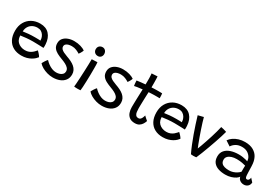

<svg xmlns="http://www.w3.org/2000/svg" viewBox="53 -1699 3918 2721"><g transform="rotate(30 2012.0 -338.0)"><path d="M519.5 -111.5Q509.5 -97.5 490 -79.2Q470.5 -61 441.5 -44.2Q412.5 -27.5 374 -16.5Q335.5 -5.5 287 -5.5Q212 -5.5 155.5 -36Q99 -66.5 68 -125.2Q37 -184 37 -268.5Q37 -349.5 70.8 -409Q104.5 -468.5 163.5 -501Q222.5 -533.5 299 -533.5Q395 -533.5 448.8 -475Q502.5 -416.5 508.5 -318Q509.5 -302 509.5 -287.2Q509.5 -272.5 508 -257Q501.5 -257.5 481.2 -258.2Q461 -259 434 -259.8Q407 -260.5 379.8 -261.2Q352.5 -262 333 -262Q282.5 -262 229.5 -257Q176.5 -252 135 -245.5Q135.5 -232.5 137.5 -220Q139.5 -207.5 142.5 -196Q151 -165.5 173.5 -143.2Q196 -121 227.2 -109Q258.5 -97 293.5 -97Q330.5 -97 358 -108Q385.5 -119 405.2 -135Q425 -151 437.2 -165.5Q449.5 -180 456 -187Q459 -184.5 467.8 -176.2Q476.5 -168 486.8 -156.5Q497 -145 506.2 -133.2Q515.5 -121.5 519.5 -111.5ZM136.5 -312.5Q172.5 -318.5 221.2 -323Q270 -327.5 332 -327.5Q364.5 -327.5 387.2 -326.8Q410 -326 419 -325Q419 -341.5 415 -360Q409.5 -385 395 -408.5Q380.5 -432 355.8 -447.8Q331 -463.5 293.5 -463.5Q250.5 -463.5 215.2 -445.2Q180 -427 159 -393.2Q138 -359.5 136.5 -312.5Z M829 40.5Q782.5 40.5 736.5 27.5Q690.5 14.5 652.8 -7.2Q615 -29 592.5 -55.5Q596 -62.5 602.5 -74.5Q609 -86.5 617.5 -99.8Q626 -113 634.5 -124.2Q643 -135.5 649.5 -141.5Q671 -117.5 701 -95.2Q731 -73 765.5 -59.2Q800 -45.5 834.5 -45.5Q867.5 -45.5 894.2 -55.2Q921 -65 936.8 -83.5Q952.5 -102 952.5 -128Q952.5 -158 933.5 -179.8Q914.5 -201.5 882.5 -218.2Q850.5 -235 812 -249Q765.5 -266 727.2 -286.2Q689 -306.5 666.2 -337Q643.5 -367.5 643.5 -414.5Q643.5 -462.5 670.8 -494.5Q698 -526.5 742.8 -543Q787.5 -559.5 839.5 -559.5Q897.5 -559.5 946.2 -544.8Q995 -530 1021 -510.5Q1019 -502 1012.5 -488.2Q1006 -474.5 997.5 -460.5Q989 -446.5 980 -435Q956 -451 921.5 -465.5Q887 -480 846.5 -480Q819.5 -480 794.5 -473.8Q769.5 -467.5 753.5 -453Q737.5 -438.5 737.5 -413.5Q737.5 -392 753.2 -375Q769 -358 796 -344.8Q823 -331.5 857 -319.5Q898 -305.5 933 -288.2Q968 -271 993.8 -248.8Q1019.5 -226.5 1034 -197.8Q1048.5 -169 1048.5 -133Q1048.5 -75.5 1019 -37Q989.5 1.5 940 21Q890.5 40.5 829 40.5Z M1262.5 0.5Q1255.5 1 1240.5 2Q1225.5 3 1210 3Q1196 3 1183 2Q1170 1 1158.5 -0.5Q1160.5 -13.5 1163.5 -54.2Q1166.5 -95 1169.5 -151Q1172.5 -207 1175 -266.5Q1177.5 -326 1179 -377.8Q1180.5 -429.5 1180.5 -460Q1186 -460.5 1198.2 -461Q1210.5 -461.5 1225 -462.2Q1239.5 -463 1252.5 -463.5Q1265.5 -464 1272 -464Q1274 -450.5 1274.8 -422.8Q1275.5 -395 1275.5 -360Q1275.5 -313.5 1274.8 -258.5Q1274 -203.5 1272 -150.5Q1270 -97.5 1267.8 -57Q1265.5 -16.5 1262.5 0.5ZM1232 -542Q1198 -542 1178 -562.5Q1158 -583 1158 -614Q1158 -637.5 1168 -653.2Q1178 -669 1194.2 -677.2Q1210.5 -685.5 1229.5 -685.5Q1260 -685.5 1278.8 -664Q1297.5 -642.5 1297.5 -610.5Q1297.5 -582.5 1279.8 -562.2Q1262 -542 1232 -542Z M1630 40.5Q1583.5 40.5 1537.5 27.5Q1491.5 14.5 1453.8 -7.2Q1416 -29 1393.5 -55.5Q1397 -62.5 1403.5 -74.5Q1410 -86.5 1418.5 -99.8Q1427 -113 1435.5 -124.2Q1444 -135.5 1450.5 -141.5Q1472 -117.5 1502 -95.2Q1532 -73 1566.5 -59.2Q1601 -45.5 1635.5 -45.5Q1668.5 -45.5 1695.2 -55.2Q1722 -65 1737.8 -83.5Q1753.5 -102 1753.5 -128Q1753.5 -158 1734.5 -179.8Q1715.5 -201.5 1683.5 -218.2Q1651.5 -235 1613 -249Q1566.5 -266 1528.2 -286.2Q1490 -306.5 1467.2 -337Q1444.5 -367.5 1444.5 -414.5Q1444.5 -462.5 1471.8 -494.5Q1499 -526.5 1543.8 -543Q1588.5 -559.5 1640.5 -559.5Q1698.5 -559.5 1747.2 -544.8Q1796 -530 1822 -510.5Q1820 -502 1813.5 -488.2Q1807 -474.5 1798.5 -460.5Q1790 -446.5 1781 -435Q1757 -451 1722.5 -465.5Q1688 -480 1647.5 -480Q1620.5 -480 1595.5 -473.8Q1570.5 -467.5 1554.5 -453Q1538.5 -438.5 1538.5 -413.5Q1538.5 -392 1554.2 -375Q1570 -358 1597 -344.8Q1624 -331.5 1658 -319.5Q1699 -305.5 1734 -288.2Q1769 -271 1794.8 -248.8Q1820.5 -226.5 1835 -197.8Q1849.5 -169 1849.5 -133Q1849.5 -75.5 1820 -37Q1790.5 1.5 1741 21Q1691.5 40.5 1630 40.5Z M2297.5 -93Q2290 -69 2274.5 -42.8Q2259 -16.5 2231.5 1.8Q2204 20 2160.5 20Q2104.5 20 2071.8 -4.5Q2039 -29 2025 -69Q2011 -109 2011 -156Q2011 -180.5 2011.8 -214Q2012.5 -247.5 2013.5 -283.5Q2014.5 -319.5 2015.8 -353.2Q2017 -387 2018 -412.8Q2019 -438.5 2019.5 -451Q1970.5 -446 1934.8 -440.2Q1899 -434.5 1889 -431.5Q1886 -447.5 1884.2 -465.2Q1882.5 -483 1881.8 -497.5Q1881 -512 1881 -517Q1909 -521 1946.2 -525.5Q1983.5 -530 2020 -532.5Q2020.5 -552 2020.5 -580.8Q2020.5 -609.5 2020.5 -635Q2020 -656.5 2018.5 -676.8Q2017 -697 2016 -710.5L2110 -716Q2111 -708.5 2112.2 -680.2Q2113.5 -652 2113.5 -612Q2113.5 -597 2113.5 -575.8Q2113.5 -554.5 2113.5 -538Q2128.5 -539 2150.5 -540Q2172.5 -541 2186 -541Q2209.5 -541.5 2231 -541.5Q2252.5 -541.5 2268 -541Q2283.5 -540.5 2287 -540Q2289.5 -526.5 2290.2 -502.5Q2291 -478.5 2291 -462.5Q2286 -463 2256.8 -463.2Q2227.5 -463.5 2199 -463Q2178.5 -462.5 2154 -461.2Q2129.5 -460 2112 -459Q2111.5 -446 2110.2 -420.5Q2109 -395 2108 -363.2Q2107 -331.5 2106 -298.8Q2105 -266 2104.5 -237.8Q2104 -209.5 2104 -192Q2104 -160.5 2107.8 -132Q2111.5 -103.5 2125.8 -85.2Q2140 -67 2171 -67Q2192 -67 2205 -82Q2218 -97 2225.2 -116.5Q2232.5 -136 2236 -149Q2240.5 -144 2249.2 -135.8Q2258 -127.5 2268.2 -118.5Q2278.5 -109.5 2286.8 -102.5Q2295 -95.5 2297.5 -93Z M2833 -111.5Q2823 -97.5 2803.5 -79.2Q2784 -61 2755 -44.2Q2726 -27.5 2687.5 -16.5Q2649 -5.5 2600.5 -5.5Q2525.5 -5.5 2469 -36Q2412.5 -66.5 2381.5 -125.2Q2350.5 -184 2350.5 -268.5Q2350.5 -349.5 2384.2 -409Q2418 -468.5 2477 -501Q2536 -533.5 2612.5 -533.5Q2708.5 -533.5 2762.2 -475Q2816 -416.5 2822 -318Q2823 -302 2823 -287.2Q2823 -272.5 2821.5 -257Q2815 -257.5 2794.8 -258.2Q2774.5 -259 2747.5 -259.8Q2720.5 -260.5 2693.2 -261.2Q2666 -262 2646.5 -262Q2596 -262 2543 -257Q2490 -252 2448.5 -245.5Q2449 -232.5 2451 -220Q2453 -207.5 2456 -196Q2464.5 -165.5 2487 -143.2Q2509.5 -121 2540.8 -109Q2572 -97 2607 -97Q2644 -97 2671.5 -108Q2699 -119 2718.8 -135Q2738.5 -151 2750.8 -165.5Q2763 -180 2769.5 -187Q2772.5 -184.5 2781.2 -176.2Q2790 -168 2800.2 -156.5Q2810.5 -145 2819.8 -133.2Q2829 -121.5 2833 -111.5ZM2450 -312.5Q2486 -318.5 2534.8 -323Q2583.5 -327.5 2645.5 -327.5Q2678 -327.5 2700.8 -326.8Q2723.5 -326 2732.5 -325Q2732.5 -341.5 2728.5 -360Q2723 -385 2708.5 -408.5Q2694 -432 2669.2 -447.8Q2644.5 -463.5 2607 -463.5Q2564 -463.5 2528.8 -445.2Q2493.5 -427 2472.5 -393.2Q2451.5 -359.5 2450 -312.5Z M3250.5 -545.5Q3273.5 -541.5 3293.5 -536Q3313.5 -530.5 3327.5 -526.2Q3341.5 -522 3344.5 -520.5Q3336 -487 3320 -436.2Q3304 -385.5 3283.8 -326.5Q3263.5 -267.5 3241.2 -206.8Q3219 -146 3197.8 -91.5Q3176.5 -37 3158.5 3Q3142.5 6 3114.5 6Q3102.5 6 3091 5Q3079.5 4 3071.5 3Q3043 -56 3016 -122.8Q2989 -189.5 2964 -259Q2939 -328.5 2917.2 -396Q2895.5 -463.5 2877.5 -523.5Q2884 -525.5 2895.5 -528.2Q2907 -531 2920 -534.2Q2933 -537.5 2945.5 -540.5Q2958 -543.5 2966.5 -546Q2974.5 -514 2989 -467.2Q3003.5 -420.5 3021.2 -368Q3039 -315.5 3057.2 -264.8Q3075.5 -214 3091.5 -172.8Q3107.5 -131.5 3117.5 -108L3110.5 -106.5Q3123.5 -137.5 3138.5 -179.2Q3153.5 -221 3169.8 -269Q3186 -317 3201.5 -366.2Q3217 -415.5 3229.5 -461.8Q3242 -508 3250.5 -545.5Z M3634 10.5Q3571.5 10.5 3520.8 -6.2Q3470 -23 3440 -60.2Q3410 -97.5 3410 -159.5Q3410 -219 3443.5 -258Q3477 -297 3534.2 -315.8Q3591.5 -334.5 3662.5 -334.5Q3695.5 -334.5 3727 -329.8Q3758.5 -325 3781.5 -318.8Q3804.5 -312.5 3812.5 -309Q3811 -325.5 3806.8 -342.8Q3802.5 -360 3794 -373Q3775 -406.5 3738.8 -428.2Q3702.5 -450 3648 -450Q3590.5 -450 3550.5 -425.2Q3510.5 -400.5 3490.5 -366.5L3409.5 -420Q3431.5 -452.5 3467.5 -477.5Q3503.5 -502.5 3550.5 -517Q3597.5 -531.5 3651.5 -531.5Q3735.5 -531.5 3790.5 -499.5Q3845.5 -467.5 3871 -415Q3884 -388.5 3891.5 -357Q3899 -325.5 3900.5 -279Q3901.5 -230 3902.8 -195.5Q3904 -161 3905.5 -136Q3908 -103.5 3915.5 -94Q3923 -84.5 3937 -84.5Q3953 -84.5 3964 -98.2Q3975 -112 3976.5 -137L4024.5 -84Q4021.5 -42 3995 -20Q3968.5 2 3933 2Q3905 2 3883.8 -8.8Q3862.5 -19.5 3850 -36.5Q3837.5 -53.5 3835.5 -71.5Q3825.5 -53 3796.8 -34Q3768 -15 3726.2 -2.2Q3684.5 10.5 3634 10.5ZM3652 -68Q3684.5 -68 3715.5 -78Q3746.5 -88 3772.8 -104.5Q3799 -121 3816 -141Q3815.5 -172 3816 -196.2Q3816.5 -220.5 3817.5 -241Q3803 -246 3762 -254.2Q3721 -262.5 3669.5 -262.5Q3625 -262.5 3588.8 -250.8Q3552.5 -239 3531.2 -217Q3510 -195 3510 -164Q3510 -126.5 3528.2 -105.8Q3546.5 -85 3578.5 -76.5Q3610.5 -68 3652 -68Z"/></g></svg>

Font: Grandstander Thin
Style: Regular
Weight: 400
Version: Version 1.200